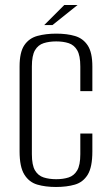

<svg xmlns="http://www.w3.org/2000/svg" viewBox="-20 -733 440 765"><path d="M203 12Q161 12 128.5 2.5Q96 -7 77 -37.5Q58 -68 58 -130V-468Q58 -525 77 -553Q96 -581 129.5 -590Q163 -599 204 -599Q247 -599 279 -589.5Q311 -580 329.5 -552Q348 -524 348 -468V-370H300V-468Q300 -512 287.5 -533Q275 -554 253.5 -561Q232 -568 204 -568Q176 -568 154 -561Q132 -554 119.5 -533Q107 -512 107 -468V-119Q107 -75 119.5 -54Q132 -33 154 -26Q176 -19 204 -19Q232 -19 253.5 -26Q275 -33 287.5 -54Q300 -75 300 -119V-201H348V-130Q348 -67 329.5 -37Q311 -7 278.5 2.5Q246 12 203 12ZM156 -633 236 -713H289L189 -633Z"/></svg>

Font: Alumni Sans Thin Light
Style: Regular
Weight: 300
Version: Version 1.018